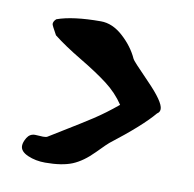

<svg xmlns="http://www.w3.org/2000/svg" viewBox="-51 -478 466 461"><g transform="rotate(10 181.5 -247.5)"><path d="M25.4 -98.6Q25.4 -107.4 32.2 -118.7Q39.1 -129.9 51.8 -129.9Q55.7 -129.9 62 -129.4Q68.4 -128.9 71.3 -128.9Q79.1 -128.9 82 -130.9Q95.7 -139.6 125.5 -157.7Q155.3 -175.8 183.1 -193.8Q210.9 -211.9 240.2 -236.3Q222.7 -262.7 195.8 -283.2Q168.9 -303.7 127.9 -328.1Q86.9 -352.5 59.6 -374Q46.9 -396.5 46.9 -399.4Q46.9 -406.2 53.7 -412.1Q91.8 -425.8 160.2 -425.8Q188.5 -425.8 214.4 -402.3Q240.2 -378.9 252.9 -350.6Q253.9 -346.7 295.9 -303.7Q337.9 -260.7 337.9 -243.2Q337.9 -235.4 331.1 -231.4Q302.7 -197.3 230.5 -141.6Q227.5 -139.6 202.6 -114.3Q177.7 -88.9 152.8 -78.6Q127.9 -68.4 86.9 -68.4Q63.5 -68.4 44.4 -76.7Q25.4 -85 25.4 -98.6Z"/></g></svg>

Font: LPEducational
Style: Medium
Weight: 500
Designer: Based on Essays1743, by John Stracke, which says:

Based on the typeface in a 1743 English translation of the essays of 
Version: Version 001.204